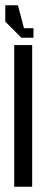

<svg xmlns="http://www.w3.org/2000/svg" viewBox="-29 -708 169 728"><path d="M52 -565 -9 -626V-688H39L62 -601H98V-565ZM25 0V-537H93V0Z"/></svg>

Font: Commune Nuit Debout
Style: Regular
Weight: 400
Designer: Sébastien Marchal
Foundry: Sébastien Marchal
Version: Version 1.003;PS 1.3;hotconv 1.0.88;makeotf.lib2.5.647800